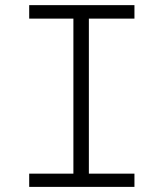

<svg xmlns="http://www.w3.org/2000/svg" viewBox="-20 -731 640 751"><path d="M94.2 -710.9H505.9V-658.2H327.6V-51.8H505.9V0H94.2V-51.8H267.1V-658.2H94.2Z"/></svg>

Font: Roboto Mono Light
Style: Regular
Weight: 300
Designer: Google
Version: Version 2.000985; 2015; ttfautohint (v1.3)